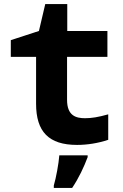

<svg xmlns="http://www.w3.org/2000/svg" viewBox="-20 -701 603 942"><path d="M358 10C407 10 460 2 511 -15V-140C461 -126 429 -121 397 -121C353 -121 309 -133 309 -211V-422H507V-549H310V-681H202L171 -549L33 -504V-422H157V-192C157 -55 219 10 358 10ZM244 209V221H334C367 172 392 118 410 70V61H271C268 102 255 172 244 209Z"/></svg>

Font: Noto Sans Mono SemiCondensed ExtraBold
Style: Regular
Weight: 800
Width: 4
Designer: Monotype Design Team
Foundry: Monotype Imaging Inc.
Version: Version 2.014